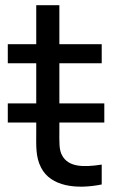

<svg xmlns="http://www.w3.org/2000/svg" viewBox="-20 -710 472 739"><path d="M381.5 -238.5V-312H208.5V-466.5H371.5V-540H208.5V-690H119.5V-540H10V-466.5H119.5V-312H10V-238.5H119.5V-204C119.5 -148 116.5 -107 138 -65C175.5 8.5 275 19.5 371.5 0V-76.5C297.5 -65 243.5 -68 219.5 -111C206.5 -133.5 208.5 -163.5 208.5 -208V-238.5Z"/></svg>

Font: Hauora Medium
Style: Regular
Weight: 500
Designer: Wayne Shih
Foundry: WCYS
Version: Version 1.001;hotconv 1.0.109;makeotfexe 2.5.65596